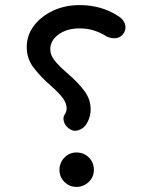

<svg xmlns="http://www.w3.org/2000/svg" viewBox="-20 -713 580 757"><path d="M443.4 -651.4Q464.8 -639.2 471.9 -620.4Q479 -601.6 469.2 -584.5Q458 -565.4 438.5 -562.7Q418.9 -560.1 399.4 -569.8Q377.4 -584 351.3 -592.5Q325.2 -601.1 293.9 -601.1Q243.7 -601.1 210.9 -577.1Q178.2 -553.2 178.2 -518.6Q178.2 -496.6 194.8 -475.1Q211.4 -453.6 246.6 -423.3Q287.6 -388.2 312.5 -354.7Q337.4 -321.3 337.4 -282.2Q337.4 -248 317.9 -219.7Q306.6 -204.6 287.1 -199Q267.6 -193.4 249.5 -208Q235.8 -219.2 231.7 -234.9Q227.5 -250.5 234.9 -261.2Q242.7 -272 242.7 -286.1Q242.7 -306.2 227.1 -327.1Q211.4 -348.1 178.2 -377Q138.7 -411.6 112.1 -446.8Q85.4 -481.9 85.4 -527.3Q85.4 -574.2 113.8 -611.6Q142.1 -648.9 189.2 -670.9Q236.3 -692.9 293.9 -692.9Q378.4 -692.9 443.4 -651.4ZM214.4 -43.5Q214.4 -70.8 233.6 -91.3Q252.9 -111.8 281.7 -111.8Q310.5 -111.8 330.3 -92Q350.1 -72.3 350.1 -43.5Q350.1 -14.6 329.6 4.6Q309.1 23.9 281.7 23.9Q253.9 23.9 234.1 4.4Q214.4 -15.1 214.4 -43.5Z"/></svg>

Font: Mikhak-FD Medium
Style: Regular
Weight: 500
Designer: Amin Abedi
Version: Version 3.2